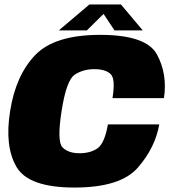

<svg xmlns="http://www.w3.org/2000/svg" viewBox="-20 -838 767 862"><path d="M314 4Q521.5 4 599.2 -85.8Q677 -175.5 695 -279.5H464.5Q449.5 -194 417.5 -172Q385.5 -150 337 -150Q287 -150 261 -176Q235 -202 256.5 -339.5Q278 -478.5 315.8 -503Q353.5 -527.5 403.5 -527.5Q452.5 -527.5 476 -506.2Q499.5 -485 485 -397.5H716Q732.5 -504.5 685 -593Q637.5 -681.5 429.5 -681.5Q224.5 -681.5 137.5 -590.2Q50.5 -499 25.5 -339.5Q0 -181.5 54 -88.8Q108 4 314 4ZM244 -701.5H370L445 -775.5L494 -701.5H621L523 -818H381.5Z"/></svg>

Font: Anybody Black
Style: Italic
Weight: 900
Italic angle: -10°
Designer: Tyler Finck
Foundry: Etcetera Type Company
Version: Version 1.113;gftools[0.9.25]